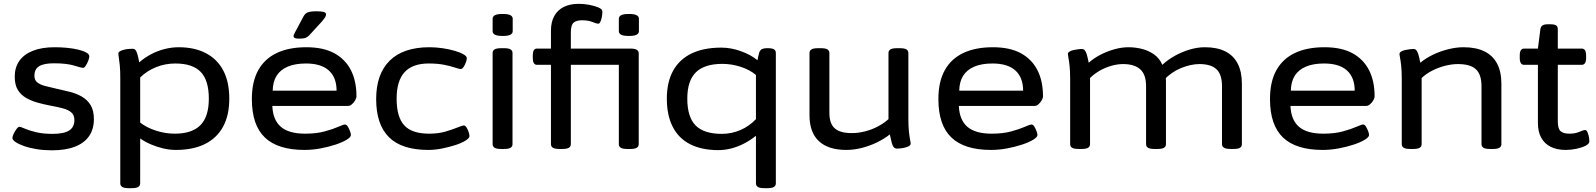

<svg xmlns="http://www.w3.org/2000/svg" viewBox="-20 -777 8344 1004"><path d="M251 9Q209 9 172 3Q135 -3 106.5 -13Q78 -23 61.5 -34Q45 -45 45 -56Q45 -64 51.5 -77.5Q58 -91 66.5 -102.5Q75 -114 82 -114Q88 -114 109.5 -104.5Q131 -95 167.5 -86Q204 -77 254 -77Q314 -77 341.5 -94.5Q369 -112 369 -149Q369 -175 353 -189Q337 -203 308.5 -210.5Q280 -218 242 -225Q210 -231 177.5 -240Q145 -249 117.5 -264.5Q90 -280 73.5 -306.5Q57 -333 57 -376Q57 -424 81 -458.5Q105 -493 152 -511.5Q199 -530 265 -530Q298 -530 330 -527Q362 -524 389 -517.5Q416 -511 431.5 -502Q447 -493 447 -483Q447 -474 441.5 -459.5Q436 -445 428.5 -433.5Q421 -422 414 -422Q407 -422 368 -434Q329 -446 262 -446Q210 -446 185 -431Q160 -416 160 -381Q160 -358 175 -346Q190 -334 217.5 -327Q245 -320 280 -312Q313 -305 346.5 -296.5Q380 -288 408.5 -271.5Q437 -255 454 -227Q471 -199 471 -154Q471 -102 446 -65.5Q421 -29 372 -10Q323 9 251 9Z M654 207Q629 207 619 200.5Q609 194 609 182V-366Q609 -408 606.5 -434Q604 -460 601.5 -475Q599 -490 599 -498Q599 -504 607.5 -509Q616 -514 628 -517Q640 -520 652.5 -521Q665 -522 673 -522Q683 -522 688.5 -515.5Q694 -509 698.5 -493.5Q703 -478 708 -451Q738 -477 772 -494.5Q806 -512 842.5 -521Q879 -530 914 -530Q998 -530 1057.5 -498.5Q1117 -467 1148 -407.5Q1179 -348 1179 -261Q1179 -174 1146.5 -114.5Q1114 -55 1052 -24Q990 7 899 7Q867 7 833 -1Q799 -9 768 -22.5Q737 -36 713 -53V182Q713 194 703 200.5Q693 207 668 207ZM894 -78Q984 -78 1028 -122.5Q1072 -167 1072 -261Q1072 -357 1029.5 -401Q987 -445 897 -445Q844 -445 796.5 -426Q749 -407 713 -372V-136Q746 -110 795 -94Q844 -78 894 -78Z M1572 7Q1433 7 1365 -58Q1297 -123 1297 -259Q1297 -350 1330.5 -410Q1364 -470 1427.5 -500Q1491 -530 1582 -530Q1671 -530 1728.5 -498.5Q1786 -467 1815 -410Q1844 -353 1844 -274Q1844 -264 1837 -252Q1830 -240 1820 -231.5Q1810 -223 1799 -223H1404Q1407 -150 1448.5 -114Q1490 -78 1576 -78Q1635 -78 1678.5 -90Q1722 -102 1749 -114Q1776 -126 1784 -126Q1792 -126 1798.5 -115.5Q1805 -105 1810 -92Q1815 -79 1815 -71Q1815 -60 1793 -46.5Q1771 -33 1735 -21Q1699 -9 1656.5 -1Q1614 7 1572 7ZM1406 -303H1740Q1740 -372 1699.5 -408.5Q1659 -445 1580 -445Q1523 -445 1484.5 -428.5Q1446 -412 1426.5 -381Q1407 -350 1406 -303ZM1542 -575Q1527 -575 1521 -578.5Q1515 -582 1515 -588Q1515 -593 1518.5 -599.5Q1522 -606 1527 -616L1567 -691Q1572 -700 1578.5 -706Q1585 -712 1598 -715Q1611 -718 1635 -718Q1660 -718 1672.5 -714.5Q1685 -711 1685 -702Q1685 -694 1679 -685Q1673 -676 1660 -661L1605 -601Q1596 -590 1587 -584Q1578 -578 1568 -576.5Q1558 -575 1542 -575Z M2220 7Q2081 7 2014 -59.5Q1947 -126 1947 -259Q1947 -390 2018 -460Q2089 -530 2226 -530Q2259 -530 2293.5 -525Q2328 -520 2357 -511.5Q2386 -503 2403.5 -493Q2421 -483 2421 -473Q2421 -464 2416 -450.5Q2411 -437 2404 -426.5Q2397 -416 2389 -416Q2381 -416 2359.5 -423.5Q2338 -431 2303.5 -438Q2269 -445 2222 -445Q2137 -445 2095.5 -399.5Q2054 -354 2054 -261Q2054 -165 2094 -121.5Q2134 -78 2224 -78Q2272 -78 2309.5 -89Q2347 -100 2372.5 -110.5Q2398 -121 2405 -121Q2413 -121 2419.5 -110.5Q2426 -100 2430.5 -87Q2435 -74 2435 -65Q2435 -55 2414.5 -42Q2394 -29 2361.5 -18.5Q2329 -8 2292 -0.5Q2255 7 2220 7Z M2601 2Q2576 2 2566 -4.5Q2556 -11 2556 -23V-500Q2556 -512 2566 -518.5Q2576 -525 2601 -525H2615Q2640 -525 2650 -518.5Q2660 -512 2660 -500V-23Q2660 -11 2650 -4.5Q2640 2 2615 2ZM2609 -589Q2580 -589 2568 -595.5Q2556 -602 2556 -614V-679Q2556 -691 2568 -697.5Q2580 -704 2609 -704Q2637 -704 2649 -697.5Q2661 -691 2661 -679V-614Q2661 -602 2649 -595.5Q2637 -589 2609 -589Z M3261 2Q3236 2 3226 -4.5Q3216 -11 3216 -23V-438H2965V-523H3275Q3300 -523 3310 -516.5Q3320 -510 3320 -498V-23Q3320 -11 3310 -4.5Q3300 2 3275 2ZM2906 2Q2881 2 2871 -4.5Q2861 -11 2861 -23V-438H2788Q2766 -438 2766 -474V-487Q2766 -523 2788 -523H2861V-617Q2861 -662 2878.5 -693.5Q2896 -725 2928.5 -741Q2961 -757 3007 -757Q3034 -757 3062.5 -751.5Q3091 -746 3110.5 -737.5Q3130 -729 3130 -716Q3130 -711 3129 -700.5Q3128 -690 3125 -679Q3122 -668 3118 -660.5Q3114 -653 3108 -653Q3100 -653 3078 -662Q3056 -671 3023 -671Q2994 -671 2979.5 -658.5Q2965 -646 2965 -607V-523H3090Q3113 -523 3113 -487V-474Q3113 -438 3090 -438H2965V-23Q2965 -11 2955 -4.5Q2945 2 2920 2ZM3269 -589Q3240 -589 3228 -595.5Q3216 -602 3216 -614V-679Q3216 -691 3228 -697.5Q3240 -704 3269 -704Q3297 -704 3309 -697.5Q3321 -691 3321 -679V-614Q3321 -602 3309 -595.5Q3297 -589 3269 -589Z M3978 207Q3953 207 3943 200.5Q3933 194 3933 182V-67Q3903 -43 3870 -26Q3837 -9 3803 -0.5Q3769 8 3736 8Q3650 8 3589.5 -22.5Q3529 -53 3498 -113.5Q3467 -174 3467 -261Q3467 -348 3500 -407.5Q3533 -467 3596.5 -497.5Q3660 -528 3752 -528Q3802 -528 3854 -509.5Q3906 -491 3941 -462Q3943 -472 3945 -482Q3947 -492 3950 -502Q3955 -516 3965 -520.5Q3975 -525 3989 -525H3996Q4018 -525 4027.5 -519Q4037 -513 4037 -500V182Q4037 194 4027 200.5Q4017 207 3992 207ZM3754 -77Q3806 -77 3852 -97Q3898 -117 3933 -154V-385Q3901 -412 3853.5 -427.5Q3806 -443 3757 -443Q3664 -443 3619 -399Q3574 -355 3574 -261Q3574 -165 3617.5 -121Q3661 -77 3754 -77Z M4406 7Q4311 7 4262 -39Q4213 -85 4213 -174V-500Q4213 -512 4223 -518.5Q4233 -525 4258 -525H4272Q4297 -525 4307 -518.5Q4317 -512 4317 -500V-186Q4317 -131 4345 -106Q4373 -81 4434 -81Q4468 -81 4503.5 -90Q4539 -99 4571 -116Q4603 -133 4626 -154V-500Q4626 -512 4636 -518.5Q4646 -525 4671 -525H4685Q4710 -525 4720 -518.5Q4730 -512 4730 -500V-158Q4730 -116 4733 -88.5Q4736 -61 4739 -46.5Q4742 -32 4742 -26Q4742 -18 4733 -13Q4724 -8 4711.5 -5Q4699 -2 4687.5 -1Q4676 0 4670 0Q4660 0 4653.5 -7.5Q4647 -15 4643 -31Q4639 -47 4633 -74Q4604 -51 4566 -32.5Q4528 -14 4486.5 -3.5Q4445 7 4406 7Z M5162 7Q5023 7 4955 -58Q4887 -123 4887 -259Q4887 -350 4920.5 -410Q4954 -470 5017.5 -500Q5081 -530 5172 -530Q5261 -530 5318.5 -498.5Q5376 -467 5405 -410Q5434 -353 5434 -274Q5434 -264 5427 -252Q5420 -240 5410 -231.5Q5400 -223 5389 -223H4994Q4997 -150 5038.5 -114Q5080 -78 5166 -78Q5225 -78 5268.5 -90Q5312 -102 5339 -114Q5366 -126 5374 -126Q5382 -126 5388.5 -115.5Q5395 -105 5400 -92Q5405 -79 5405 -71Q5405 -60 5383 -46.5Q5361 -33 5325 -21Q5289 -9 5246.5 -1Q5204 7 5162 7ZM4996 -303H5330Q5330 -372 5289.5 -408.5Q5249 -445 5170 -445Q5113 -445 5074.5 -428.5Q5036 -412 5016.5 -381Q4997 -350 4996 -303Z M5621 2Q5596 2 5586 -4.5Q5576 -11 5576 -23V-364Q5576 -406 5573 -433Q5570 -460 5567 -475Q5564 -490 5564 -494Q5564 -502 5573 -507.5Q5582 -513 5594.5 -515.5Q5607 -518 5618.5 -519.5Q5630 -521 5636 -521Q5647 -521 5653 -513.5Q5659 -506 5663.5 -490.5Q5668 -475 5673 -449Q5700 -473 5735 -491Q5770 -509 5808 -519.5Q5846 -530 5881 -530Q5916 -530 5950.5 -521.5Q5985 -513 6014 -493Q6043 -473 6058 -438Q6087 -465 6124 -485.5Q6161 -506 6201.5 -518Q6242 -530 6280 -530Q6344 -530 6387 -508.5Q6430 -487 6452 -444.5Q6474 -402 6474 -339V-23Q6474 -11 6464.5 -4.5Q6455 2 6429 2H6415Q6391 2 6380.5 -4.5Q6370 -11 6370 -23V-327Q6370 -387 6341.5 -414.5Q6313 -442 6252 -442Q6229 -442 6204.5 -436.5Q6180 -431 6155.5 -421Q6131 -411 6108 -395Q6085 -379 6066 -359L6065 -406Q6072 -397 6074.5 -384.5Q6077 -372 6077 -352V-23Q6077 -11 6067 -4.5Q6057 2 6032 2H6018Q5993 2 5983 -4.5Q5973 -11 5973 -23V-327Q5973 -387 5942.5 -414.5Q5912 -442 5853 -442Q5824 -442 5792 -433Q5760 -424 5731 -407.5Q5702 -391 5680 -369V-23Q5680 -11 5670 -4.5Q5660 2 5635 2Z M6896 7Q6757 7 6689 -58Q6621 -123 6621 -259Q6621 -350 6654.5 -410Q6688 -470 6751.5 -500Q6815 -530 6906 -530Q6995 -530 7052.5 -498.5Q7110 -467 7139 -410Q7168 -353 7168 -274Q7168 -264 7161 -252Q7154 -240 7144 -231.5Q7134 -223 7123 -223H6728Q6731 -150 6772.5 -114Q6814 -78 6900 -78Q6959 -78 7002.5 -90Q7046 -102 7073 -114Q7100 -126 7108 -126Q7116 -126 7122.5 -115.5Q7129 -105 7134 -92Q7139 -79 7139 -71Q7139 -60 7117 -46.5Q7095 -33 7059 -21Q7023 -9 6980.5 -1Q6938 7 6896 7ZM6730 -303H7064Q7064 -372 7023.5 -408.5Q6983 -445 6904 -445Q6847 -445 6808.5 -428.5Q6770 -412 6750.5 -381Q6731 -350 6730 -303Z M7355 2Q7330 2 7320 -4.5Q7310 -11 7310 -23V-365Q7310 -407 7307 -433.5Q7304 -460 7301 -475Q7298 -490 7298 -494Q7298 -502 7307 -507.5Q7316 -513 7328.5 -515.5Q7341 -518 7352.5 -519.5Q7364 -521 7370 -521Q7381 -521 7387 -513.5Q7393 -506 7397.5 -490.5Q7402 -475 7407 -449Q7436 -473 7473.5 -491Q7511 -509 7553 -519.5Q7595 -530 7633 -530Q7698 -530 7742 -508.5Q7786 -487 7808.5 -444.5Q7831 -402 7831 -339V-23Q7831 -11 7821 -4.5Q7811 2 7786 2H7772Q7747 2 7737 -4.5Q7727 -11 7727 -23V-327Q7727 -387 7698 -414.5Q7669 -442 7604 -442Q7572 -442 7536.5 -433Q7501 -424 7469 -407.5Q7437 -391 7414 -369V-23Q7414 -11 7404 -4.5Q7394 2 7369 2Z M8168 7Q8122 7 8089.5 -9Q8057 -25 8039.5 -56.5Q8022 -88 8022 -133V-438H7950Q7927 -438 7927 -474V-487Q7927 -523 7950 -523H8022L8035 -625Q8037 -638 8046 -644Q8055 -650 8072 -650H8087Q8109 -650 8117.5 -644Q8126 -638 8126 -625V-523H8251Q8274 -523 8274 -487V-474Q8274 -438 8251 -438H8126V-143Q8126 -104 8140.5 -91Q8155 -78 8187 -78Q8217 -78 8238.5 -87.5Q8260 -97 8269 -97Q8275 -97 8279 -90Q8283 -83 8286 -72Q8289 -61 8290 -51.5Q8291 -42 8291 -38Q8291 -25 8271.5 -15Q8252 -5 8223.5 1Q8195 7 8168 7Z"/></svg>

Font: Asap Expanded Medium
Style: Regular
Weight: 500
Width: 7
Designer: Pablo Cosgaya
Foundry: Omnibus-Type
Version: Version 3.001